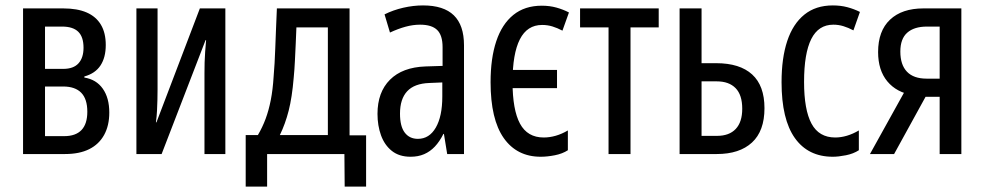

<svg xmlns="http://www.w3.org/2000/svg" viewBox="-20 -568 3630 708"><path d="M65 0V-537H213Q265 -537 299.5 -522Q334 -507 352 -477Q370 -447 370 -402Q370 -356 350.5 -326.5Q331 -297 291 -286V-282Q335 -275 359 -241Q383 -207 383 -153Q383 -105 364 -70.5Q345 -36 309 -18Q273 0 220 0ZM146 -66H217Q259 -66 280.5 -88.5Q302 -111 302 -156Q302 -203 279.5 -226Q257 -249 213 -249H146ZM146 -314H213Q251 -314 269.5 -334.5Q288 -355 288 -392Q288 -432 268.5 -451Q249 -470 209 -470H146Z M483 0V-537H561V-239Q561 -219 560.5 -200Q560 -181 559 -160.5Q558 -140 555 -117H557L717 -537H811V0H734V-298Q734 -318 734.5 -337.5Q735 -357 736.5 -377Q738 -397 740 -420H738L576 0Z M886 120V-70H931Q948 -99 959.5 -130Q971 -161 978.5 -199Q986 -237 989 -286Q991 -310 992.5 -335Q994 -360 995 -389Q996 -418 997.5 -454Q999 -490 1001 -537H1269V-69H1330V120H1251L1250 0H965V120ZM1012 -70H1189V-467H1073Q1072 -438 1070.5 -407Q1069 -376 1067.5 -344Q1066 -312 1063 -281Q1057 -209 1044.5 -160Q1032 -111 1012 -70Z M1494 10Q1452 10 1425 -11.5Q1398 -33 1385 -69Q1372 -105 1372 -148Q1372 -228 1418 -274Q1464 -320 1549 -323L1612 -325V-394Q1612 -438 1592 -457.5Q1572 -477 1529 -477Q1503 -477 1475.5 -469.5Q1448 -462 1418 -448L1398 -515Q1430 -531 1467 -539.5Q1504 -548 1540 -548Q1616 -548 1653.5 -511.5Q1691 -475 1691 -401V0H1629L1617 -74H1615Q1601 -46 1583.5 -27.5Q1566 -9 1544 0.5Q1522 10 1494 10ZM1521 -56Q1563 -56 1587 -97.5Q1611 -139 1611 -212V-264L1563 -262Q1508 -260 1481.5 -231.5Q1455 -203 1455 -149Q1455 -102 1472.5 -79Q1490 -56 1521 -56Z M1974 10Q1886 10 1837.5 -59Q1789 -128 1789 -265Q1789 -353 1810 -416Q1831 -479 1873 -513Q1915 -547 1978 -547Q2007 -547 2032 -540Q2057 -533 2078 -522L2054 -455Q2035 -465 2017 -470.5Q1999 -476 1979 -476Q1924 -476 1897 -423Q1870 -370 1870 -266Q1870 -163 1897.5 -112Q1925 -61 1985 -61Q2007 -61 2029.5 -67.5Q2052 -74 2074 -87V-14Q2054 -1 2026 4.5Q1998 10 1974 10ZM1856 -243V-310H2034V-243Z M2224 0V-467H2119V-537H2409V-467H2305V0Z M2486 0V-537H2567V-335H2621Q2708 -335 2753.5 -293.5Q2799 -252 2799 -169Q2799 -85 2753 -42.5Q2707 0 2623 0ZM2567 -67H2624Q2669 -67 2693 -92.5Q2717 -118 2717 -167Q2717 -218 2692.5 -243Q2668 -268 2623 -268H2567Z M3051 10Q2960 10 2911 -59Q2862 -128 2862 -265Q2862 -354 2883 -417Q2904 -480 2946 -514Q2988 -548 3051 -548Q3080 -548 3104.5 -541.5Q3129 -535 3151 -524L3127 -456Q3108 -466 3090 -471.5Q3072 -477 3053 -477Q2998 -477 2971.5 -424Q2945 -371 2945 -266Q2945 -163 2972.5 -112Q3000 -61 3060 -61Q3081 -61 3103 -67.5Q3125 -74 3147 -87V-14Q3127 -1 3099.5 4.5Q3072 10 3051 10Z M3188 0 3330 -256 3347 -217Q3286 -227 3252 -268Q3218 -309 3218 -376Q3218 -454 3262 -495.5Q3306 -537 3385 -537H3525V0H3445V-211H3393L3277 0ZM3397 -278H3445V-470H3398Q3351 -470 3325.5 -447.5Q3300 -425 3300 -378Q3300 -329 3324.5 -303.5Q3349 -278 3397 -278Z"/></svg>

Font: Noto Sans ExtraCondensed
Style: Regular
Weight: 400
Width: 2
Designer: Monotype Design Team
Foundry: Monotype Imaging Inc.
Version: Version 2.013